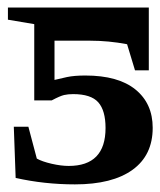

<svg xmlns="http://www.w3.org/2000/svg" viewBox="-20 -479 425 509"><path d="M70.8 -415 1 -426.8V-459H374.5V-292.5H337.9L316.9 -361.8Q267.6 -371.1 219.7 -371.1H124.5V-267.1Q138.2 -270.5 157.5 -274.7Q176.8 -278.8 206.1 -278.8Q293.5 -278.8 339.1 -241.7Q384.8 -204.6 384.8 -140.1Q384.8 -67.4 331.3 -28.8Q277.8 9.8 178.7 9.8Q97.7 9.8 21.5 -7.3L16.6 -143.1H55.2L77.6 -58.6Q91.3 -50.8 116.7 -44.9Q142.1 -39.1 162.1 -39.1Q259.8 -39.1 259.8 -139.6Q259.8 -186 240.5 -207.8Q221.2 -229.5 173.8 -229.5Q160.6 -229.5 149.9 -227.1Q139.2 -224.6 117.2 -212.9H70.8Z"/></svg>

Font: Liberation Serif
Style: Bold
Weight: 700
Designer: Steve Matteson
Foundry: Ascender Corporation
Version: Version 2.1.5